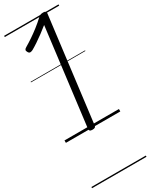

<svg xmlns="http://www.w3.org/2000/svg" viewBox="-313 -945 1077 1375"><g transform="rotate(-30 225.0 -257.5)"><path d="M212 14Q197 14 191.5 8.5Q186 3 187 -7L287 -809Q260 -787 231 -765.5Q202 -744 175 -726Q148 -708 125 -695Q113 -689 103.5 -689Q94 -689 87 -701Q79 -714 82.5 -722Q86 -730 99 -737Q128 -754 159 -775Q190 -796 221.5 -820.5Q253 -845 283 -873Q291 -881 296.5 -884Q302 -887 308.5 -888.5Q315 -890 325 -890Q339 -890 344.5 -885Q350 -880 349 -870L241 -5Q240 5 233.5 9.5Q227 14 212 14ZM0 365H450V375H0ZM0 -20H450V0H0ZM0 -505H450V-500H0ZM0 -885H450V-875H0Z"/></g></svg>

Font: Playwrite GB S Guides
Style: Italic
Weight: 400
Italic angle: -7.01216°
Designer: Veronika Burian, José Scaglione
Foundry: TypeTogether
Version: Version 1.002